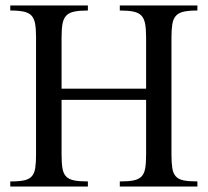

<svg xmlns="http://www.w3.org/2000/svg" viewBox="-20 -682 759 702"><path d="M418 0V-18.6Q449.7 -18.6 468.8 -22.5Q487.8 -26.4 497.8 -37.1Q507.8 -47.9 511 -67.1Q514.2 -86.4 514.2 -117.7V-316.9H205.1V-117.7Q205.1 -86.4 208.3 -67.1Q211.4 -47.9 221.4 -37.1Q231.4 -26.4 250.5 -22.5Q269.5 -18.6 301.3 -18.6V0H17.6V-18.6Q49.3 -18.6 67.9 -22.5Q86.4 -26.4 96.2 -37.4Q106 -48.3 108.9 -67.6Q111.8 -86.9 111.8 -117.7V-544.4Q111.8 -574.7 108.6 -594Q105.5 -613.3 95.7 -624.3Q85.9 -635.3 67.1 -639.4Q48.3 -643.6 17.6 -643.6V-662.1H301.3V-643.6Q270.5 -643.6 251.5 -639.6Q232.4 -635.7 222.2 -624.8Q211.9 -613.8 208.5 -594.5Q205.1 -575.2 205.1 -544.4V-357.9H514.2V-544.4Q514.2 -575.2 510.7 -594.5Q507.3 -613.8 497.1 -624.8Q486.8 -635.7 467.8 -639.6Q448.7 -643.6 418 -643.6V-662.1H701.7V-643.6Q670.4 -643.6 651.9 -639.4Q633.3 -635.3 623.3 -624.3Q613.3 -613.3 610.1 -594Q606.9 -574.7 606.9 -544.4V-117.7Q606.9 -86.9 609.9 -67.6Q612.8 -48.3 622.6 -37.4Q632.3 -26.4 651.1 -22.5Q669.9 -18.6 701.7 -18.6V0Z"/></svg>

Font: Doulos SIL CyrE
Style: Regular
Weight: 400
Designer: Walt Agee, Victor Gaultney, Peter Martin, Debbi Hosken, Becca Hirsbrunner
Foundry: SIL International
Version: Version 5.000